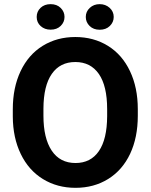

<svg xmlns="http://www.w3.org/2000/svg" viewBox="-20 -900 730 930"><path d="M647.5 -339.4Q647.5 -234.4 610.4 -155.3Q573.2 -76.2 504.2 -33.2Q435.1 9.8 345.7 9.8Q257.3 9.8 188 -32.7Q118.7 -75.2 80.6 -154.1Q42.5 -232.9 42 -335.4V-370.6Q42 -475.6 79.8 -555.4Q117.7 -635.3 186.8 -678Q255.9 -720.7 344.7 -720.7Q433.6 -720.7 502.7 -678Q571.8 -635.3 609.6 -555.4Q647.5 -475.6 647.5 -371.1ZM499 -371.6Q499 -483.4 459 -541.5Q418.9 -599.6 344.7 -599.6Q271 -599.6 231 -542.2Q190.9 -484.9 190.4 -374V-339.4Q190.4 -230.5 230.5 -170.4Q270.5 -110.4 345.7 -110.4Q419.4 -110.4 459 -168.2Q498.5 -226.1 499 -336.9ZM157.7 -817.9Q157.7 -844.2 176.5 -862.1Q195.3 -879.9 225.1 -879.9Q255.4 -879.9 273.9 -861.6Q292.5 -843.3 292.5 -817.9Q292.5 -792.5 273.9 -774.4Q255.4 -756.3 225.1 -756.3Q196.3 -756.3 177 -773.7Q157.7 -791 157.7 -817.9ZM395.5 -817.9Q395.5 -843.8 414.8 -861.8Q434.1 -879.9 462.9 -879.9Q491.2 -879.9 511 -862.1Q530.8 -844.2 530.8 -817.9Q530.8 -792.5 512 -774.2Q493.2 -755.9 462.9 -755.9Q432.6 -755.9 414.1 -774.2Q395.5 -792.5 395.5 -817.9Z"/></svg>

Font: RobotoDraft
Style: Bold
Weight: 700
Version: Version 2.001150; 2014